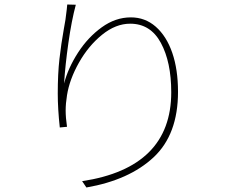

<svg xmlns="http://www.w3.org/2000/svg" viewBox="-20 -796 1040 851"><path d="M264 -426Q282 -495 326 -563Q370 -631 431 -675Q492 -719 560 -719Q623 -719 670 -678Q718 -636 743.5 -562Q769 -488 769 -389Q769 -200 661 -99Q553 2 363 35L344 7Q739 -53 739 -387Q739 -521 693 -606Q647 -691 557 -691Q493 -691 432.5 -642Q372 -593 330 -518.5Q288 -444 277 -374Q271 -337 271 -306Q271 -275 277 -234L245 -231Q236 -314 236 -382Q236 -469 243.5 -535Q251 -601 263 -668Q269 -702 270 -708Q271 -716 276 -755Q276 -760 278 -776L316 -775Q297 -704 283 -605Q269 -506 264 -426Z"/></svg>

Font: Merged Yaku Han JP Thin
Style: Regular
Weight: 250
Designer: Ryoko NISHIZUKA 西塚涼子 (kana, bopomofo & ideographs); Paul D. Hunt (Latin, Greek & Cyrillic); Sandoll Communications 산돌커뮤니
Foundry: Adobe
Version: Version 2.004